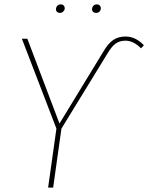

<svg xmlns="http://www.w3.org/2000/svg" viewBox="-20 -858 678 878"><path d="M238 -270 80 -681H105L252 -293L452 -621Q474 -659 497.5 -675Q521 -691 554 -691Q600 -691 638 -651L625 -637Q590 -672 554 -672Q527 -672 508.5 -658.5Q490 -645 470 -611L261 -270L223 0H200ZM236 -816Q236 -825 242 -831.5Q248 -838 257 -838Q266 -838 271 -833Q276 -828 276 -820Q276 -812 269.5 -805.5Q263 -799 254 -799Q246 -799 241 -803.5Q236 -808 236 -816ZM401 -816Q401 -825 407 -831.5Q413 -838 423 -838Q431 -838 436 -833Q441 -828 441 -820Q441 -811 435 -805Q429 -799 419 -799Q411 -799 406 -803.5Q401 -808 401 -816Z"/></svg>

Font: FiraGO Thin
Style: Italic
Weight: 100
Italic angle: -8°
Designer: bBox Type GmbH
Foundry: bBox Type GmbH
Version: Version 1.001